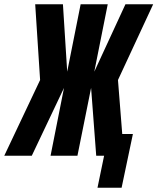

<svg xmlns="http://www.w3.org/2000/svg" viewBox="-65 -730 738 900"><path d="M-45 0 123 -355 100 -710H230L250 -394L313 -710H440L377 -394L523 -710H653L488 -355L508 -102H558L505 150H392L423 0H386L362 -318L298 0H172L235 -318L84 0Z"/></svg>

Font: Geist Mono ExtraBold
Style: Italic
Weight: 800
Italic angle: -12°
Monospace: yes
Designer: Basement.studio, Andrés Briganti, Mateo Zaragoza
Foundry: Basement.studio, Vercel, Andrés Briganti, Guido Ferreyra, Mateo Zaragoza
Version: Version 1.500; ttfautohint (v1.8.4.7-5d5b)